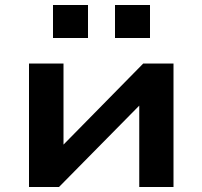

<svg xmlns="http://www.w3.org/2000/svg" viewBox="-20 -748 810 768"><path d="M96 0V-494H234V-135H200L553 -494H674V0H537V-360H571L216 0ZM440 -596V-728H580V-596ZM192 -596V-728H332V-596Z"/></svg>

Font: Nunito Sans 10pt Expanded
Style: Bold
Weight: 700
Width: 7
Designer: Vernon Adams
Foundry: Vernon Adams
Version: Version 3.101;gftools[0.9.27]